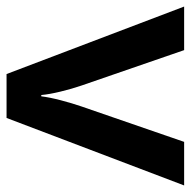

<svg xmlns="http://www.w3.org/2000/svg" viewBox="-18 -564 582 586"><g transform="rotate(90 273.0 -271.0)"><path d="M206 0 0 -542H133L241 -229Q251 -200 259.5 -165Q268 -130 270 -106H274Q277 -131 286 -165.5Q295 -200 305 -229L413 -542H546L340 0Z"/></g></svg>

Font: Noto Sans SemiBold
Style: Regular
Weight: 600
Designer: Monotype Design Team
Foundry: Monotype Imaging Inc.
Version: Version 2.007